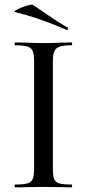

<svg xmlns="http://www.w3.org/2000/svg" viewBox="-20 -808 375 828"><path d="M289.1 -12.2Q291 -12.2 291 -6.1Q291 0 289.1 0Q258.3 0 238.8 -1L166 -2L96.2 -1Q78.1 0 44.9 0Q43 0 43 -6.1Q43 -12.2 44.9 -12.2Q81.1 -12.2 98.1 -17.1Q115.2 -22 121.1 -36.4Q127 -50.8 127 -81.1V-543.9Q127 -573.7 121.1 -587.9Q115.2 -602.1 98.1 -607.4Q81.1 -612.8 44.9 -612.8Q43 -612.8 43 -618.9Q43 -625 44.9 -625L96.2 -624Q140.1 -622.1 168 -622.1Q195.8 -622.1 240.2 -624L289.1 -625Q291 -625 291 -618.9Q291 -612.8 289.1 -612.8Q253.9 -612.8 237.1 -606.9Q220.2 -601.1 214.1 -586.4Q208 -571.8 208 -542V-81.1Q208 -49.8 213.6 -35.9Q219.2 -22 235.6 -17.1Q252 -12.2 289.1 -12.2ZM267.1 -679.2Q146 -731.9 44.9 -755.9Q36.1 -757.8 53.5 -766.8Q70.8 -775.9 93.5 -783Q116.2 -790 121.1 -787.1Q137.2 -777.3 186.5 -743.2Q235.8 -709 272 -689Q273.9 -688 273.9 -685.1Q273.9 -682.1 272 -680.2Q270 -678.2 267.1 -679.2Z"/></svg>

Font: Cormorant-Medium
Style: Regular
Weight: 500
Designer: Christian Thalmann (Catharsis Fonts)
Version: Version 3.000